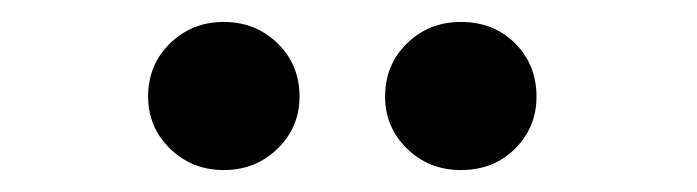

<svg xmlns="http://www.w3.org/2000/svg" viewBox="-20 -759 635 175"><path d="M400 -604Q371 -604 351 -623.5Q331 -643 331 -671Q331 -700 351 -719.5Q371 -739 400 -739Q430 -739 449.5 -719.5Q469 -700 469 -671Q469 -643 449.5 -623.5Q430 -604 400 -604ZM184 -604Q155 -604 135 -623.5Q115 -643 115 -671Q115 -700 135 -719.5Q155 -739 184 -739Q213 -739 233 -719.5Q253 -700 253 -671Q253 -643 233 -623.5Q213 -604 184 -604Z"/></svg>

Font: Wix Madefor Display SemiBold
Style: Regular
Weight: 600
Designer: Dalton Maag Ltd
Foundry: Dalton Maag Ltd
Version: Version 3.100